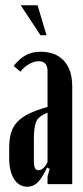

<svg xmlns="http://www.w3.org/2000/svg" viewBox="-20 -701 316 731"><path d="M15 -139Q15 -171 22 -195Q29 -219 46 -237Q63 -255 91 -268.5Q119 -282 161 -294V-430Q161 -468 127 -468Q110 -468 90 -456.5Q70 -445 58 -428L32 -450Q52 -476 76.5 -490Q101 -504 135 -504Q192 -504 223.5 -469.5Q255 -435 255 -372V0H161V-29L169 -58L159 -63Q141 -24 124 -7Q107 10 84 10Q52 10 33.5 -19.5Q15 -49 15 -98ZM126 -53Q146 -53 161 -84V-272Q125 -258 117 -236Q109 -214 109 -173V-85Q109 -53 126 -53ZM134 -567 59 -681H123L157 -567Z"/></svg>

Font: Moniqa ExtBd Cond Paragraph
Style: Regular
Weight: 800
Width: 3
Designer: Rajesh Rajput
Foundry: Rajesh Rajput
Version: Version 1.000